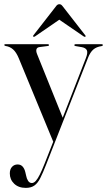

<svg xmlns="http://www.w3.org/2000/svg" viewBox="-28 -646 507 910"><path d="M271.5 -82.5 226.5 31 60.5 -371Q49 -398.5 34 -411.8Q19 -425 -1 -428Q-5.5 -429 -6.5 -430.2Q-7.5 -431.5 -7.5 -433Q-7.5 -435 -6.2 -435.8Q-5 -436.5 -2.5 -436.5H198.5Q201.5 -436.5 202.8 -435.5Q204 -434.5 204 -432.5Q204 -430 202.8 -429.2Q201.5 -428.5 198.5 -428L160 -423Q147.5 -421.5 144.8 -412.5Q142 -403.5 148 -389ZM183 130.5 239.5 -13 246 -28.5 379 -370.5Q389 -396 383.8 -407.5Q378.5 -419 360 -422.5L331 -427.5Q327.5 -428 326 -429Q324.5 -430 324.5 -432Q324.5 -434.5 326 -435.5Q327.5 -436.5 330 -436.5H453.5Q456.5 -436.5 458 -435.5Q459.5 -434.5 459.5 -432.5Q459.5 -430.5 458.2 -429.5Q457 -428.5 453.5 -427.5Q429 -424 414.2 -411.2Q399.5 -398.5 389 -371.5L190.5 134.5Q175.5 173 163.2 197.5Q151 222 135.2 233.2Q119.5 244.5 94 244.5Q60 244.5 39.2 224.8Q18.5 205 18.5 176Q18.5 156 29 144.8Q39.5 133.5 55.5 133.5Q70 133.5 79 143.2Q88 153 92 170L96 187Q98.5 201 105.2 211.2Q112 221.5 123 221.5Q132.5 221.5 141.8 211.2Q151 201 161 180.8Q171 160.5 183 130.5ZM272.5 -566H233.5L368.5 -473.5Q371 -472 373 -471.5Q375 -471 376.5 -472Q378 -473 377.8 -475.2Q377.5 -477.5 375.5 -479.5L270 -615Q265.5 -621 262 -623.5Q258.5 -626 253 -626Q248.5 -626 244.5 -623.5Q240.5 -621 236.5 -615L131 -479.5Q129 -477.5 129 -475.2Q129 -473 130 -472Q131.5 -471 133.5 -471.5Q135.5 -472 138 -473.5Z"/></svg>

Font: Fraunces 96pt
Style: Regular
Weight: 400
Version: Version 1.000;[b76b70a41]